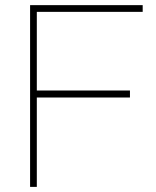

<svg xmlns="http://www.w3.org/2000/svg" viewBox="-20 -731 612 751"><path d="M488.3 -349.6H124V0H97.7V-710.9H538.1V-684.6H124V-377H488.3Z"/></svg>

Font: Roboto Thin
Style: Regular
Weight: 250
Designer: Google
Version: Version 2.134; 2016